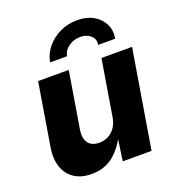

<svg xmlns="http://www.w3.org/2000/svg" viewBox="-140 -886 916 1004"><g transform="rotate(-20 318.0 -384.0)"><path d="M199.7 6.8Q142.6 6.8 104.2 -18.6Q65.9 -43.9 50 -90.3Q34.2 -136.7 44.4 -198.2L101.6 -545.9H272L220.2 -231.4Q212.9 -185.5 231.9 -159.4Q251 -133.3 293 -133.3Q320.8 -133.3 343.5 -145.3Q366.2 -157.2 381.8 -179.9Q397.5 -202.6 402.8 -234.4L454.1 -545.9H624.5L534.2 0H374L393.6 -137.7H400.9Q370.1 -72.3 320.8 -32.7Q271.5 6.8 199.7 6.8ZM401.4 -775.4Q453.1 -775.4 490.7 -754.2Q528.3 -732.9 546.1 -697Q564 -661.1 556.2 -616.2H461.4Q466.8 -647 444.8 -667.2Q422.9 -687.5 386.7 -687.5Q350.6 -687.5 322 -667.2Q293.5 -647 288.1 -616.2H193.8Q201.7 -661.1 231.2 -697Q260.7 -732.9 305.2 -754.2Q349.6 -775.4 401.4 -775.4Z"/></g></svg>

Font: Inter ExtraBold
Style: Italic
Weight: 800
Italic angle: -9.3988°
Designer: Rasmus Andersson
Foundry: rsms
Version: Version 4.001;git-66647c0bb